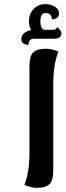

<svg xmlns="http://www.w3.org/2000/svg" viewBox="-20 -906 319 926"><path d="M201.7 -670.9Q229 -670.9 261.7 -657.2Q236.8 -595.2 236.8 -500V-85.9Q236.8 -36.1 218.8 -18.1Q200.7 0 156.7 0Q130.9 0 97.7 -14.2Q122.1 -76.2 122.1 -170.9V-585Q122.1 -634.8 139.6 -652.8Q157.7 -670.9 201.7 -670.9ZM274.9 -752.9Q276.4 -748.5 276.4 -744.1Q276.4 -740.2 274.9 -735.8Q267.1 -719.2 241.7 -719.2H145Q133.8 -719.2 129.9 -715.8Q121.1 -710.9 118.7 -699.2L116.7 -689L106.9 -690.9Q83 -695.8 83 -716.8Q83 -740.2 106.9 -752.9Q117.7 -758.8 129.9 -761.2Q119.6 -779.8 119.6 -803.2Q119.6 -837.9 140.6 -860.8Q163.1 -886.2 198.7 -886.2Q222.7 -886.2 240.7 -876Q264.6 -863.8 264.6 -840.8Q264.6 -830.1 258.8 -823.2Q252.9 -816.9 239.7 -814L231 -812L229 -821.8Q226.1 -834 216.8 -839.8Q211.9 -842.8 200.7 -842.8H198.7Q174.8 -842.8 174.8 -803.2Q174.8 -762.2 198.7 -762.2H236.8Q246.1 -762.2 250 -767.1L257.8 -774.9L264.6 -767.1Q272 -759.8 274.9 -752.9Z"/></svg>

Font: Sukar
Style: Bold
Weight: 700
Designer: Dario Muhafara - Ghiath Alsory
Foundry: Dario Muhafara - Ghiath Alsory
Version: Version 1.00 March 27, 2016, initial release